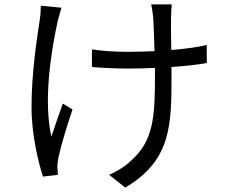

<svg xmlns="http://www.w3.org/2000/svg" viewBox="-20 -797 1040 871"><path d="M165 -771C165 -754 164 -728 160 -705C148 -623 123 -470 123 -310C123 -185 155 -56 175 4L243 -4L240 -38C240 -49 242 -67 245 -82C255 -131 285 -231 309 -300L265 -327C247 -278 227 -219 213 -177C177 -339 210 -554 241 -698C246 -717 253 -744 259 -762ZM918 -593C871 -582 815 -575 757 -570C756 -632 755 -697 756 -719C757 -741 757 -760 759 -777H666C669 -762 673 -740 675 -718C677 -693 679 -627 681 -565C639 -563 597 -562 556 -562C503 -562 440 -566 397 -573V-493C440 -489 510 -486 557 -486C598 -486 641 -487 683 -489V-460C683 -269 678 -158 572 -66C547 -41 506 -17 475 -4L548 54C758 -70 758 -231 758 -459V-493C817 -497 873 -503 918 -511Z"/></svg>

Font: Noto Sans Mono CJK SC Regular
Style: Regular
Weight: 400
Designer: Ryoko NISHIZUKA (kana & ideographs); Paul D. Hunt (Latin, Greek & Cyrillic); Wenlong ZHANG (bopomofo); Sandoll Communica
Foundry: Adobe Systems Incorporated
Version: Version 1.005;PS 1.005;hotconv 1.0.96;makeotf.lib2.5.65012